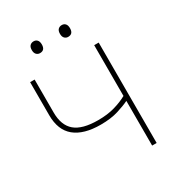

<svg xmlns="http://www.w3.org/2000/svg" viewBox="-213 -1051 1086 1181"><g transform="rotate(-30 330.0 -460.0)"><path d="M518 0V-317.5Q487.5 -302 435 -285.5Q382.5 -269 309.5 -269Q189 -269 126 -320.8Q63 -372.5 63 -478.5V-713H95V-478.5Q95 -388 146.2 -344.5Q197.5 -301 309.5 -301Q376 -301 427.2 -315.8Q478.5 -330.5 518 -352.5V-713H550V0ZM405.5 -837Q390.5 -837 380.5 -847.5Q370.5 -858 370.5 -878Q370.5 -900 380.8 -910Q391 -920 406.5 -920Q422.5 -920 432 -909.5Q441.5 -899 441.5 -878Q441.5 -837 405.5 -837ZM205.5 -837Q190.5 -837 180.5 -847.5Q170.5 -858 170.5 -878Q170.5 -900 180.8 -910Q191 -920 206.5 -920Q222.5 -920 232 -909.5Q241.5 -899 241.5 -878Q241.5 -837 205.5 -837Z"/></g></svg>

Font: Heraclito Thin
Style: Regular
Weight: 100
Designer: Kostas Bartsokas (font) & Cristiano Sobral (main changes)
Foundry: Kostas Bartsokas (font) & Cristiano Sobral (main changes)
Version: Version 1.00;July 8, 2020;FontCreator 13.0.0.2655 64-bit